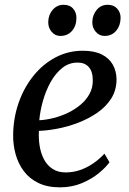

<svg xmlns="http://www.w3.org/2000/svg" viewBox="-20 -774 540 804"><path d="M438.5 -94.5Q424 -74 394.5 -49.5Q365 -25 323.2 -7.2Q281.5 10.5 231 10.5Q178 10.5 140.2 -8Q102.5 -26.5 79.2 -58Q56 -89.5 45.2 -128.8Q34.5 -168 35 -209.5Q36 -280.5 58.2 -344Q80.5 -407.5 120 -456.5Q159.5 -505.5 212.2 -533.5Q265 -561.5 327 -561.5Q375 -561.5 406 -546Q437 -530.5 452.2 -503.5Q467.5 -476.5 468 -442.5Q468 -396.5 445.8 -361.5Q423.5 -326.5 386.5 -301.2Q349.5 -276 306 -259.5Q262.5 -243 219.5 -235Q176.5 -227 143 -226Q141 -194 146 -163Q151 -132 164.2 -106.8Q177.5 -81.5 200 -66.8Q222.5 -52 255 -52Q285.5 -52 314 -61.5Q342.5 -71 368.8 -88.8Q395 -106.5 417.5 -130.5ZM305 -512Q269 -512 240.8 -489.5Q212.5 -467 192.2 -430.8Q172 -394.5 160 -352.2Q148 -310 144.5 -270.5Q173.5 -272 205 -280Q236.5 -288 265.8 -302.2Q295 -316.5 318.5 -336.5Q342 -356.5 355.5 -382Q369 -407.5 368.5 -437.5Q368.5 -474.5 351.8 -493.2Q335 -512 305 -512ZM232.5 -623.5Q211 -623.5 196.2 -640.8Q181.5 -658 182 -682Q182.5 -712 200.8 -733Q219 -754 246.5 -754Q272.5 -754 286.5 -737.5Q300.5 -721 300 -698.5Q300 -666.5 281.8 -645Q263.5 -623.5 232.5 -623.5ZM417.5 -623.5Q396 -623.5 381 -640.8Q366 -658 366.5 -682Q367.5 -712 385.2 -733Q403 -754 431 -754Q456.5 -754 471 -737.5Q485.5 -721 485 -698.5Q484.5 -666.5 466.2 -645Q448 -623.5 417.5 -623.5Z"/></svg>

Font: Merriweather 36pt
Style: Italic
Weight: 400
Italic angle: -7.8°
Version: Version 2.101